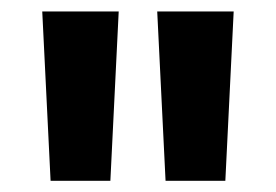

<svg xmlns="http://www.w3.org/2000/svg" viewBox="-20 -720 480 334"><path d="M68 -405.5 53.5 -700H186.5L172 -405.5ZM268 -405.5 253.5 -700H386.5L372 -405.5Z"/></svg>

Font: Geologica SemiBold
Style: Regular
Weight: 600
Designer: Sindre Bremnes, Frode Helland
Foundry: Monokrom Skriftforlag AS
Version: Version 1.010;gftools[0.9.28]